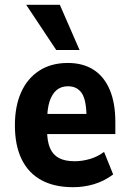

<svg xmlns="http://www.w3.org/2000/svg" viewBox="-20 -768 540 799"><path d="M284 11Q206 11 152 -18.5Q98 -48 70 -105.5Q42 -163 42 -247Q42 -326 68 -384Q94 -442 143.5 -474Q193 -506 262 -506Q325 -506 369 -478Q413 -450 436.5 -395Q460 -340 460 -260V-210H159V-294H354L340 -277Q340 -351 320.5 -380Q301 -409 263 -409Q235 -409 216 -393.5Q197 -378 186.5 -346.5Q176 -315 176 -263V-225Q176 -180 188 -152Q200 -124 225 -110.5Q250 -97 291 -97Q322 -97 354.5 -106.5Q387 -116 413 -136L451 -42Q413 -14 371 -1.5Q329 11 284 11ZM214 -560 89 -748H229L311 -560Z"/></svg>

Font: Nunito Sans 10pt Condensed ExtraBold
Style: Regular
Weight: 800
Width: 3
Designer: Vernon Adams
Foundry: Vernon Adams
Version: Version 3.101;gftools[0.9.27]